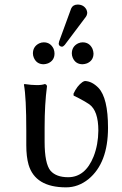

<svg xmlns="http://www.w3.org/2000/svg" viewBox="-20 -804 532 834"><path d="M316.9 -784.2Q343.8 -784.2 355.5 -762.2Q358.4 -755.4 358.9 -749Q358.4 -738.8 353 -731L261.2 -608.9Q254.9 -601.6 249 -601.1Q236.3 -602.5 234.9 -613.8Q235.4 -618.2 236.8 -624L289.1 -767.1Q296.4 -783.7 316.9 -784.2ZM123 -571.8Q123 -602.1 150.4 -615.7Q160.2 -620.1 169.9 -620.1Q199.7 -620.1 212.9 -591.8Q216.8 -581.5 216.8 -571.8Q216.8 -541 188.5 -528.8Q179.2 -525.4 169.9 -524.9Q139.2 -524.9 127 -553.2Q123 -562.5 123 -571.8ZM292 -571.8Q292 -602.1 319.3 -615.7Q329.1 -620.1 338.9 -620.1Q368.7 -620.1 381.8 -591.8Q385.7 -581.5 386.2 -571.8Q386.2 -541 357.9 -528.8Q348.6 -525.4 338.9 -524.9Q308.1 -524.9 295.9 -553.2Q292 -562.5 292 -571.8ZM173.8 -251V-189Q173.8 -92.8 199.7 -62Q224.6 -34.2 275.9 -34.2Q350.6 -34.2 386.7 -124.5Q406.7 -175.8 407.2 -236.8Q407.2 -322.8 367.7 -351.1Q361.8 -355 349.1 -362.8Q322.8 -377.9 299.8 -388.7Q299.8 -388.7 299.3 -397Q314.9 -431.2 337.9 -447.3Q344.7 -451.7 349.1 -452.1Q379.4 -451.2 407.7 -422.4Q449.2 -378.4 449.2 -249Q449.2 -95.7 364.3 -25.9Q319.8 9.8 267.1 9.8Q132.8 9.8 104 -88.9Q94.2 -123.5 94.2 -172.9V-234.9Q94.2 -381.8 84 -436L85.9 -439Q149.9 -429.7 174.8 -439Q183.1 -437 184.1 -429.2Q173.8 -351.6 173.8 -251Z"/></svg>

Font: Linux Biolinum Capitals O
Style: Small Caps
Weight: 400
Designer: Philipp H. Poll
Foundry: Philipp H. Poll
Version: Version 1.0.4